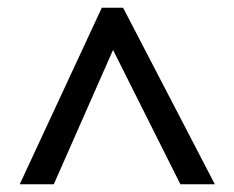

<svg xmlns="http://www.w3.org/2000/svg" viewBox="-20 -739 604 496"><path d="M31 -263 243 -719H298L535 -263H446L272 -610L119 -263Z"/></svg>

Font: Noto Sans Syriac Medium
Style: Regular
Weight: 500
Designer: Patrick Giasson and the Monotype Design Team
Foundry: Monotype Imaging Inc.
Version: Version 3.000; ttfautohint (v1.8.4.7-5d5b)